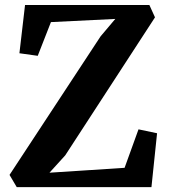

<svg xmlns="http://www.w3.org/2000/svg" viewBox="-20 -766 690 786"><path d="M48.5 0 19 -50 392 -617.5 452 -688.5 188.5 -675.5 134.5 -537.5 59.5 -548 82.5 -745.5H591.5L614.5 -695L247 -130L182.5 -59L490 -79L547 -236.5L623 -220.5L600 0Z"/></svg>

Font: Merriweather 28pt
Style: Bold
Weight: 700
Version: Version 2.100